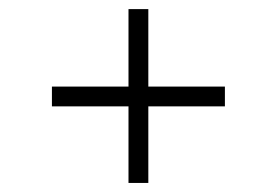

<svg xmlns="http://www.w3.org/2000/svg" viewBox="-20 -445 614 426"><path d="M95.2 -209V-252.9H265.1V-424.8H309.1V-252.9H479V-209H309.1V-39.1H265.1V-209Z"/></svg>

Font: Dehuti Alt
Style: Bold
Weight: 700
Version: Version 1.2